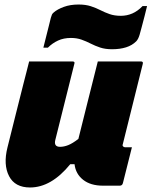

<svg xmlns="http://www.w3.org/2000/svg" viewBox="-20 -819 671 850"><path d="M109 -547H301Q313 -547 309 -536L225 -200Q217 -169 246 -169Q263 -169 282 -176.5Q301 -184 327 -204Q347 -286 368 -368Q389 -450 413 -547H604Q615 -547 612 -536Q590 -447 567.5 -357Q545 -267 524 -182Q521 -174 525 -171Q528 -167 534 -167H564Q554 -127 544 -87.5Q534 -48 524 -8Q521 3 510 3H436Q381 3 348 -23Q315 -49 310 -92H291Q207 11 113 11Q46 11 20 -39.5Q-6 -90 13 -166Q31 -240 48.5 -308Q66 -376 84 -449Q91 -475 97 -499.5Q103 -524 109 -547ZM515 -749Q542 -749 566 -759.5Q590 -770 611 -792H631Q627 -774 620 -747.5Q613 -721 607 -698Q601 -675 598 -665Q592 -645 583 -636Q565 -618 538 -609.5Q511 -601 476 -601Q446 -601 423.5 -608.5Q401 -616 381.5 -626Q362 -636 341 -643.5Q320 -651 294 -651Q262 -651 237 -639.5Q212 -628 192 -608H172Q177 -627 183.5 -654Q190 -681 196.5 -705.5Q203 -730 205 -740Q208 -750 210 -754.5Q212 -759 218 -764Q234 -778 262.5 -788.5Q291 -799 328 -799Q359 -799 382 -791.5Q405 -784 424.5 -774Q444 -764 465.5 -756.5Q487 -749 515 -749Z"/></svg>

Font: Recursive Mn Lnr St Blk
Style: Italic
Weight: 900
Italic angle: -15°
Monospace: yes
Version: Version 1.079;hotconv 1.0.112;makeotfexe 2.5.65598; ttfautoh